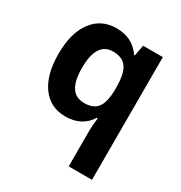

<svg xmlns="http://www.w3.org/2000/svg" viewBox="-173 -642 934 989"><g transform="rotate(30 294.0 -147.0)"><path d="M282.7 -99.1Q335 -99.1 359.6 -129.4Q384.3 -159.7 386.2 -234.9V-251.5Q386.2 -333.5 361.1 -368.7Q335.9 -403.8 280.3 -403.8Q182.6 -403.8 182.6 -251Q182.6 -174.8 207 -137Q231.4 -99.1 282.7 -99.1ZM232.9 9.3Q143.1 9.3 92.3 -60.1Q41.5 -129.4 41.5 -252.4Q41.5 -377 93.5 -446.8Q145.5 -516.6 235.8 -516.6Q283.7 -516.6 319.6 -498.5Q355.5 -480.5 382.8 -441.9H386.2L398.4 -506.8H515.6V223.1H377V10.3Q377 -17.1 382.8 -65.9H377Q354.5 -28.8 317.9 -9.8Q281.2 9.3 232.9 9.3Z"/></g></svg>

Font: Bpm'online Open Sans
Style: Bold
Weight: 700
Foundry: Ascender Corporation
Version: Version 1.10